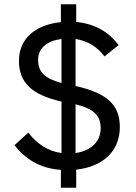

<svg xmlns="http://www.w3.org/2000/svg" viewBox="-20 -800 639 902"><path d="M338 82V-3C466 -17 543 -92 543 -203C543 -308 482 -363 335 -396V-617C396 -607 439 -577 471 -535L537 -588C490 -651 426 -688 338 -697V-780H266V-696C148 -684 69 -620 69 -514C69 -412 130 -354 269 -323V-81C205 -90 155 -123 113 -177L48 -118C97 -55 165 -9 266 -2V82ZM453 -197C453 -135 408 -92 335 -81V-310C421 -289 453 -257 453 -197ZM159 -519C159 -574 201 -608 269 -617V-410C195 -431 159 -457 159 -519Z"/></svg>

Font: IBM Plex Thai Looped Text
Style: Regular
Weight: 450
Designer: Mike Abbink, Paul van der Laan, Pieter van Rosmalen, Ben Mitchell, Mark Frömberg
Foundry: Bold Monday
Version: Version 1.0